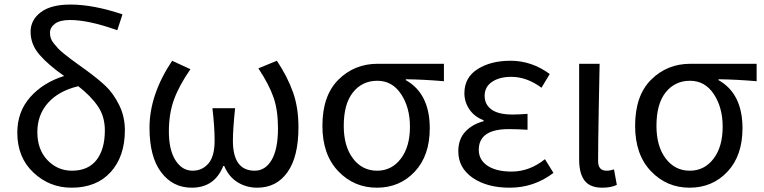

<svg xmlns="http://www.w3.org/2000/svg" viewBox="-20 -829 3427 861"><path d="M302.7 -63.5Q375 -63.5 412.6 -111.3Q450.2 -159.2 450.2 -244.1Q450.2 -306.6 418.9 -352.5Q387.7 -398.4 331.1 -442.4Q244.1 -421.9 195.8 -368.2Q147.5 -314.5 147.5 -236.3Q147.5 -158.2 192.9 -110.8Q238.3 -63.5 302.7 -63.5ZM529.3 -764.6 505.9 -693.4Q377.9 -739.3 293.9 -739.3Q249 -739.3 226.6 -722.7Q204.1 -706.1 204.1 -681.6Q204.1 -668.9 208 -657.2Q211.9 -645.5 221.7 -633.8Q231.4 -622.1 240.2 -612.3Q249 -602.5 266.6 -588.4Q284.2 -574.2 295.9 -565.4Q307.6 -556.6 330.6 -540Q353.5 -523.4 367.2 -513.7Q421.9 -473.6 455.1 -441.9Q488.3 -410.2 514.2 -358.4Q540 -306.6 540 -245.1Q540 -127.9 476.6 -57.6Q413.1 12.7 300.8 12.7Q202.1 12.7 129.9 -55.2Q57.6 -123 57.6 -234.4Q57.6 -328.1 115.7 -393.6Q173.8 -459 267.6 -488.3Q196.3 -538.1 156.7 -584Q117.2 -629.9 117.2 -686.5Q117.2 -739.3 162.6 -773.9Q208 -808.6 295.9 -808.6Q398.4 -808.6 529.3 -764.6Z M839.8 12.7Q754.9 12.7 702.6 -56.6Q650.4 -126 650.4 -255.9Q650.4 -404.3 752 -556.6L834 -518.6Q784.2 -447.3 760.7 -383.8Q737.3 -320.3 737.3 -239.3Q737.3 -156.2 767.1 -109.9Q796.9 -63.5 843.8 -63.5Q886.7 -63.5 914.6 -95.7Q942.4 -127.9 942.4 -198.2Q942.4 -261.7 932.6 -343.8H1034.2Q1024.4 -248 1024.4 -198.2Q1024.4 -63.5 1122.1 -63.5Q1169.9 -63.5 1198.2 -111.8Q1226.6 -160.2 1226.6 -253.9Q1226.6 -335 1206.5 -392.6Q1186.5 -450.2 1138.7 -522.5L1221.7 -556.6Q1269.5 -484.4 1293.9 -415.5Q1318.4 -346.7 1318.4 -258.8Q1318.4 -126 1269 -56.6Q1219.7 12.7 1133.8 12.7Q1085 12.7 1045.4 -11.7Q1005.9 -36.1 985.4 -85H981.4Q942.4 12.7 839.8 12.7Z M1425.8 -264.6Q1425.8 -400.4 1497.6 -471.7Q1569.3 -543 1673.8 -543H1970.7V-464.8Q1877.9 -472.7 1799.8 -473.6V-469.7Q1907.2 -409.2 1907.2 -253.9Q1907.2 -130.9 1839.8 -59.1Q1772.5 12.7 1669.9 12.7Q1567.4 12.7 1496.6 -61.5Q1425.8 -135.7 1425.8 -264.6ZM1670.9 -63.5Q1736.3 -63.5 1777.3 -117.2Q1818.4 -170.9 1818.4 -260.7Q1818.4 -346.7 1778.8 -406.7Q1739.3 -466.8 1671.9 -466.8Q1604.5 -466.8 1563 -415Q1521.5 -363.3 1521.5 -264.6Q1521.5 -172.9 1563 -118.2Q1604.5 -63.5 1670.9 -63.5Z M2265.6 12.7Q2164.1 12.7 2099.6 -31.7Q2035.2 -76.2 2035.2 -150.4Q2035.2 -205.1 2066.9 -238.8Q2098.6 -272.5 2148.4 -285.2V-290Q2108.4 -304.7 2085.4 -337.9Q2062.5 -371.1 2062.5 -411.1Q2062.5 -481.4 2121.6 -519Q2180.7 -556.6 2269.5 -556.6Q2364.3 -556.6 2445.3 -497.1L2408.2 -435.5Q2342.8 -484.4 2272.5 -484.4Q2219.7 -484.4 2186.5 -461.9Q2153.3 -439.5 2153.3 -399.4Q2153.3 -360.4 2184.1 -337.9Q2214.8 -315.4 2278.3 -315.4Q2306.6 -315.4 2345.7 -318.4V-247.1Q2298.8 -250 2261.7 -250Q2127 -250 2127 -157.2Q2127 -112.3 2166 -85.9Q2205.1 -59.6 2274.4 -59.6Q2354.5 -59.6 2423.8 -115.2L2461.9 -53.7Q2375 12.7 2265.6 12.7Z M2680.7 12.7Q2626 12.7 2601.6 -19Q2577.1 -50.8 2577.1 -113.3V-543H2668.9Q2668 -501 2665 -341.8Q2662.1 -182.6 2662.1 -106.4Q2662.1 -63.5 2700.2 -63.5Q2715.8 -63.5 2733.4 -69.3L2746.1 0Q2720.7 12.7 2680.7 12.7Z M2828.1 -264.6Q2828.1 -400.4 2899.9 -471.7Q2971.7 -543 3076.2 -543H3373V-464.8Q3280.3 -472.7 3202.1 -473.6V-469.7Q3309.6 -409.2 3309.6 -253.9Q3309.6 -130.9 3242.2 -59.1Q3174.8 12.7 3072.3 12.7Q2969.7 12.7 2898.9 -61.5Q2828.1 -135.7 2828.1 -264.6ZM3073.2 -63.5Q3138.7 -63.5 3179.7 -117.2Q3220.7 -170.9 3220.7 -260.7Q3220.7 -346.7 3181.2 -406.7Q3141.6 -466.8 3074.2 -466.8Q3006.8 -466.8 2965.3 -415Q2923.8 -363.3 2923.8 -264.6Q2923.8 -172.9 2965.3 -118.2Q3006.8 -63.5 3073.2 -63.5Z"/></svg>

Font: Bpmf Zihi Sans Regular
Style: Regular
Weight: 400
Foundry: But Ko
Version: Version 1.320